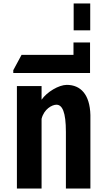

<svg xmlns="http://www.w3.org/2000/svg" viewBox="-20 -1093 616 1113"><path d="M362 -328V0H504V-426C501 -546 447 -601 367 -601C321 -601 252 -560 221 -515V-594H78V0H221V-404C235 -461 282 -486 307 -486C341 -486 362 -444 362 -328Z M57 -670H502V-847H406V-775H105L57 -686Z M407 -917H503V-1073H407Z"/></svg>

Font: Vanilla Cream Black
Style: Regular
Weight: 900
Designer: Jeremy Tribby, Jinavaṁso
Foundry: Tribby Type
Version: Version 1.422;Glyphs 3.1.2 (3151)